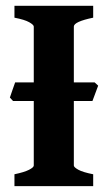

<svg xmlns="http://www.w3.org/2000/svg" viewBox="-20 -635 377 655"><path d="M295.4 -290.5H231.9V-70.3Q231.9 -64.5 247.3 -55.9Q262.7 -47.4 297.9 -40.5V0H29.3V-40.5Q62.5 -47.4 78.9 -55.7Q95.2 -64 95.2 -70.3V-290.5H24.4L13.7 -302.2Q16.1 -309.6 22.5 -327.9Q28.8 -346.2 31.7 -354H95.2V-544.4Q95.2 -550.3 79.8 -559.1Q64.5 -567.9 29.3 -574.7V-615.2H297.9V-574.7Q231.9 -561 231.9 -544.4V-354H302.7L314.9 -342.8Z"/></svg>

Font: Gentium Book Plus
Style: Bold
Weight: 700
Designer: Victor Gaultney, Annie Olsen, Iska Routamaa, Becca Hirsbrunner
Foundry: SIL International
Version: Version 6.101